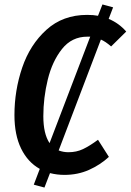

<svg xmlns="http://www.w3.org/2000/svg" viewBox="-20 -772 588 864"><path d="M434 -594 244 -95Q265 -87 288 -87Q324 -87 353.5 -101Q383 -115 421 -143L470 -66Q431 -30 380.5 -7.5Q330 15 270 15Q237 15 205 7L180 72L132 59L159 -12Q105 -42 75 -103.5Q45 -165 45 -254Q45 -365 80 -468Q115 -571 189 -638Q263 -705 372 -705Q401 -705 421 -701L441 -752L489 -739L469 -687Q515 -668 548 -630L480 -563Q455 -585 434 -594ZM386 -607H373Q303 -607 259 -551.5Q215 -496 195 -414Q175 -332 175 -249Q175 -170 203 -128Z"/></svg>

Font: Fira Sans Condensed Medium
Style: Italic
Weight: 500
Width: 3
Italic angle: -8°
Designer: bBox Type GmbH & Carrois Corporate GbR & Edenspiekermann AG
Foundry: bBox Type GmbH & Carrois Corporate GbR & Edenspiekermann AG
Version: Version 4.301